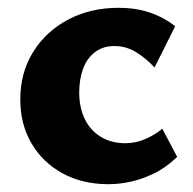

<svg xmlns="http://www.w3.org/2000/svg" viewBox="-20 -458 495 492"><path d="M258 14Q191 14 140 -14Q89 -42 60.5 -91Q32 -140 32 -203Q32 -272 65 -325Q98 -378 155 -408Q212 -438 284 -438Q328 -438 363.5 -426Q399 -414 429 -391L376 -285Q354 -309 328.5 -324.5Q303 -340 273 -340Q244 -340 223.5 -324.5Q203 -309 193 -282Q183 -255 183 -221Q183 -182 197.5 -152.5Q212 -123 239 -107Q266 -91 301 -91Q326 -91 349.5 -100.5Q373 -110 396 -128L434 -56Q405 -28 373.5 -13Q342 2 313 8Q284 14 258 14Z"/></svg>

Font: Ysabeau Office ExtraBold
Style: Regular
Weight: 800
Designer: Christian Thalmann (Catharsis Fonts)
Version: Version 2.001;gftools[0.9.30]; featfreeze: tnum,lnum,ss02